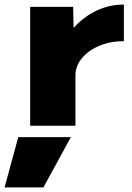

<svg xmlns="http://www.w3.org/2000/svg" viewBox="-78 -550 578 840"><path d="M54 -520H242L244 -430H246Q291 -479 346.5 -504.5Q402 -530 464 -530V-370Q406 -370 357.5 -350Q309 -330 280.5 -295.5Q252 -261 252 -220V0H54ZM-58 270 2 50H232L112 270Z"/></svg>

Font: Enso Black
Style: Regular
Weight: 900
Designer: Coji Morishita
Foundry: UNDERFOREST DESIGN
Version: Version 1.000